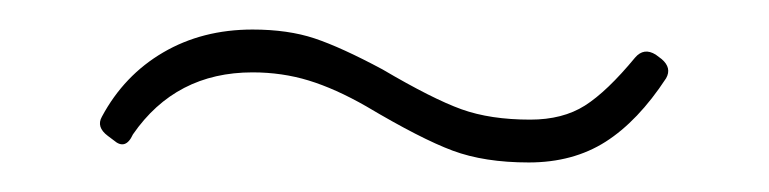

<svg xmlns="http://www.w3.org/2000/svg" viewBox="-20 -359 521 130"><path d="M228 -287Q207 -299 189 -304.5Q171 -310 151 -310Q99 -310 70 -268Q65 -257 57 -264L53 -267Q45 -273 49 -280Q64 -308 90.5 -323.5Q117 -339 151 -339Q175 -339 193 -333Q211 -327 239 -312Q273 -292 292.5 -285Q312 -278 339 -278Q361 -278 376 -287.5Q391 -297 410 -320Q416 -327 424 -322L428 -319Q435 -313 431 -306Q412 -277 390 -263Q368 -249 338 -249Q308 -249 286.5 -257Q265 -265 228 -287Z"/></svg>

Font: Barlow GEO Thin
Style: Regular
Weight: 100
Designer: Jeremy Tribby
Foundry: Tribby Type
Version: Version 1.408